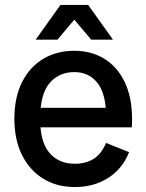

<svg xmlns="http://www.w3.org/2000/svg" viewBox="-20 -745 591 775"><path d="M282 10Q209 10 154 -24Q99 -58 68.5 -120Q38 -182 38 -265Q38 -352 69 -413.5Q100 -475 154.5 -507.5Q209 -540 280 -540Q349 -540 401.5 -507.5Q454 -475 483.5 -413.5Q513 -352 513 -265Q513 -257 513 -250Q513 -243 512 -231H120V-310H438L409 -265Q409 -365 374 -409.5Q339 -454 280 -454Q218 -454 180 -409.5Q142 -365 142 -265Q142 -172 179.5 -128Q217 -84 282 -84Q326 -84 357.5 -103.5Q389 -123 408 -168L501 -131Q475 -64 417 -27Q359 10 282 10ZM348 -585 230 -725H336L436 -585ZM124 -585 224 -725H330L212 -585Z"/></svg>

Font: Radio Canada Big
Style: Regular
Weight: 400
Designer: Étienne Aubert Bonn
Foundry: Coppers and Brasses
Version: Version 1.001